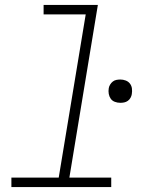

<svg xmlns="http://www.w3.org/2000/svg" viewBox="-20 -755 640 775"><path d="M26 0V-38H217L326 -697H156V-735H375L260 -38H429V0ZM466 -340Q454 -340 443.5 -344Q433 -348 427 -356.5Q421 -365 419 -376Q417 -387 419 -399Q420 -406 424.5 -413.5Q429 -421 435.5 -426Q442 -431 450 -432.5Q458 -434 466 -434Q477 -434 487.5 -430Q498 -426 504.5 -417.5Q511 -409 512.5 -398Q514 -387 512 -375Q511 -368 507 -360.5Q503 -353 496 -348Q489 -343 481 -341.5Q473 -340 466 -340Z"/></svg>

Font: Iosevka Curly Slab XLtExObl
Style: Regular
Weight: 200
Width: 7
Italic angle: -9°
Monospace: yes
Designer: Belleve Invis
Foundry: Belleve Invis
Version: Version 11.0.0; ttfautohint (v1.8.3)